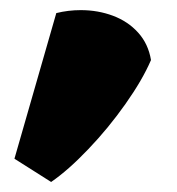

<svg xmlns="http://www.w3.org/2000/svg" viewBox="-20 -216 353 383"><path d="M141.1 -195.8Q175.3 -195.8 205.3 -184.6Q235.4 -173.3 255.6 -150.9Q275.9 -128.4 281.2 -96.2Q264.2 -56.6 230.2 -8.5Q196.3 39.6 156.2 81.5Q116.2 123.5 82 147L8.8 100.6L92.3 -189.9Q116.2 -195.8 141.1 -195.8Z"/></svg>

Font: Kavoon
Style: Regular
Weight: 400
Designer: Viktoriya Grabowska
Foundry: Viktoriya Grabowska
Version: Version 1.004; ttfautohint (v1.4.1)